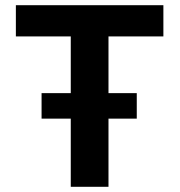

<svg xmlns="http://www.w3.org/2000/svg" viewBox="-20 -718 690 738"><path d="M252 0V-578H41V-698H608V-578H397V0ZM139.8 -262V-360H505.7V-262Z"/></svg>

Font: Azeret Mono Thin SemiBold
Style: Regular
Weight: 600
Version: Version 1.002